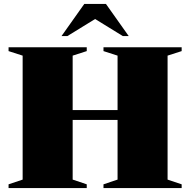

<svg xmlns="http://www.w3.org/2000/svg" viewBox="-20 -955 966 975"><path d="M349 -43 420.5 -19V0H23.5V-19L95 -43V-672.5L23.5 -695.5V-715H420.5V-695.5L349 -672.5V-396H577V-672.5L505.5 -695.5V-715H902.5V-695.5L831 -672.5V-43L902.5 -19V0H505.5V-19L577 -43V-346H349ZM603.5 -772 463 -858.5 322.5 -772H292.5L408 -935H518L633.5 -772Z"/></svg>

Font: Newsreader Display ExtraBold
Style: Regular
Weight: 800
Designer: Hugues Gentile
Foundry: Production Type
Version: Version 1.001